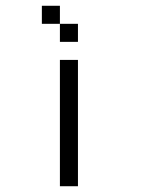

<svg xmlns="http://www.w3.org/2000/svg" viewBox="-20 -645 540 665"><path d="M187.5 -437.5H250V0H187.5ZM125 -625H187.5V-562.5H125ZM187.5 -562.5H250V-500H187.5Z"/></svg>

Font: Pixel Operator Mono
Style: Regular
Weight: 400
Monospace: yes
Designer: Jayvee Enaguas (HarvettFox96)
Version: 2016.04.25